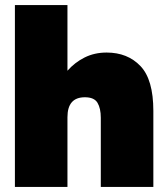

<svg xmlns="http://www.w3.org/2000/svg" viewBox="-20 -740 665 760"><path d="M39 -720H247V-460Q276 -493 315 -512.5Q354 -532 402 -532Q485 -532 536 -478.5Q587 -425 587 -301V0H379V-274Q379 -311 366 -333Q353 -355 316 -355Q247 -355 247 -276V0H39Z"/></svg>

Font: Aspekta 1000
Style: Regular
Weight: 1000
Designer: Ivo Dolenc
Version: Version 2.000